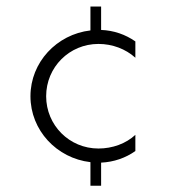

<svg xmlns="http://www.w3.org/2000/svg" viewBox="-20 -577 524 597"><path d="M286.1 -440.4C329.6 -440.4 370.6 -424.8 400.9 -397.5V-448.2C370.1 -469.7 334 -482.4 294.4 -483.9V-556.6H261.2V-482.4C156.2 -470.2 74.7 -383.3 74.7 -277.8C74.7 -171.9 156.2 -85 261.2 -72.8V0.5H294.4V-71.3C334 -73.2 370.6 -85.9 400.9 -107.4V-157.7C371.6 -130.4 329.6 -115.2 286.1 -115.2C195.8 -115.2 123.5 -187.5 123.5 -277.8C123.5 -368.2 195.8 -440.4 286.1 -440.4Z"/></svg>

Font: Now Light
Style: Regular
Weight: 300
Designer: Alfredo Marco Pradil
Foundry: Alfredo Marco Pradil
Version: Version 1.200;hotconv 1.0.109;makeotfexe 2.5.65596